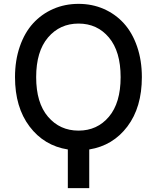

<svg xmlns="http://www.w3.org/2000/svg" viewBox="-20 -757 800 980"><path d="M704.1 -363.3Q704.1 -209.5 630.4 -111.6Q556.6 -13.7 435.5 5.9V203.1H326.2V5.9Q205.1 -13.2 130.9 -111.3Q56.6 -209.5 56.6 -363.3Q56.6 -448.7 81.1 -519.5Q105.5 -590.3 148.7 -637.7Q191.9 -685.1 251.5 -711.2Q311 -737.3 380.9 -737.3Q450.7 -737.3 510 -711.2Q569.3 -685.1 612.3 -637.7Q655.3 -590.3 679.7 -519.5Q704.1 -448.7 704.1 -363.3ZM535.9 -161.1Q595.7 -231.9 595.7 -363.3Q595.7 -494.6 535.9 -565.7Q476.1 -636.7 380.9 -636.7Q285.6 -636.7 225.1 -565.7Q164.6 -494.6 164.6 -363.3Q164.6 -231.9 225.1 -161.1Q285.6 -90.3 380.9 -90.3Q476.1 -90.3 535.9 -161.1Z"/></svg>

Font: Karasuma Gothic
Style: Regular
Weight: 500
Designer: Rasmus Andersson / Ryoko Nishizuka
Foundry: Genbu
Version: Version 1.00